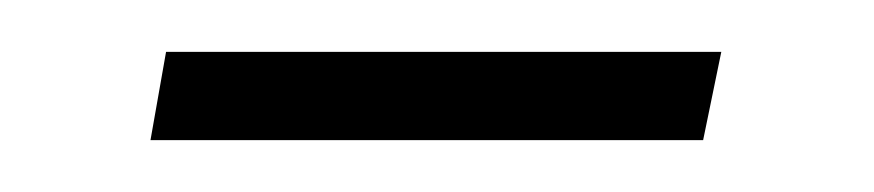

<svg xmlns="http://www.w3.org/2000/svg" viewBox="-20 -305 337 74"><path d="M38 -251 44 -285H258L251 -251Z"/></svg>

Font: Georama ExtraCondensed Thin ExtraLight
Style: Italic
Weight: 250
Italic angle: -9°
Version: Version 1.001